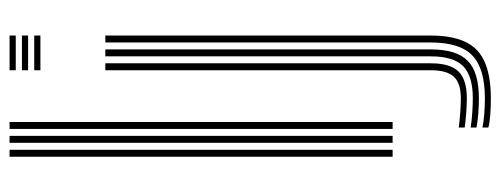

<svg xmlns="http://www.w3.org/2000/svg" viewBox="-342 -498 1045 401"><g transform="rotate(-90 180.5 -297.5)"><path d="M111.7 0V-800H126.2V0ZM53.7 0V-800H68.2V0ZM82.7 0V-800H97.2V0ZM234.3 -787.1V-800H306.8V-787.1ZM234.3 -735.6V-748.5H306.8V-735.6ZM234.3 -761.3V-774.2H306.8V-761.3ZM175.7 205.2Q157.3 205.2 140.6 203.9Q123.9 202.6 114.6 199.9V187.6Q125.8 190 142.3 191.4Q158.7 192.7 175.7 192.7Q238.1 192.7 265.2 166.5Q292.3 140.2 292.3 79.7V-600H306.8V79.7Q306.8 147 276.3 176.1Q245.9 205.2 175.7 205.2ZM175.7 180.2Q161.4 180.2 144.5 179Q127.6 177.7 114.6 175.2V163Q128.2 165.1 144.8 166.3Q161.5 167.5 175.7 167.5Q222.7 167.5 243 147.1Q263.3 126.7 263.3 79.7V-600H277.8V79.7Q277.8 133.4 254.1 156.8Q230.4 180.2 175.7 180.2ZM175.7 155Q162.9 155 146.1 153.8Q129.3 152.6 114.6 150.5V138.2Q130.3 140.1 146.4 141.3Q162.4 142.5 175.7 142.5Q207.1 142.5 220.7 127.9Q234.3 113.3 234.3 79.7V-600H248.8V79.7Q248.8 119.9 231.8 137.5Q214.8 155 175.7 155Z"/></g></svg>

Font: Big Shoulders Inline Thin
Style: Regular
Weight: 100
Designer: Patric King
Foundry: XO Type Co
Version: Version 2.002